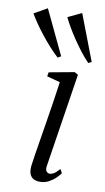

<svg xmlns="http://www.w3.org/2000/svg" viewBox="-157 -860 499 915"><g transform="rotate(10 93.0 -402.5)"><path d="M104 10.5Q87 10.5 74 3.8Q61 -3 55 -18.5Q49 -34 52 -60Q53.5 -73.5 58.8 -107Q64 -140.5 71.5 -186.2Q79 -232 87.2 -283Q95.5 -334 103 -383.5Q110.5 -433 116 -473.5L52 -490.5L55.5 -510.5L178 -533L195 -523L124.5 -69.5Q121.5 -50.5 128.5 -43Q135.5 -35.5 143 -35.5Q153.5 -35.5 164 -41.8Q174.5 -48 191 -66.5L201 -48Q193.5 -36.5 179.5 -23Q165.5 -9.5 146.5 0.5Q127.5 10.5 104 10.5ZM85.5 -587Q64.5 -606 42.2 -630.8Q20 -655.5 -0.5 -681.5Q-21 -707.5 -37.5 -731.8Q-54 -756 -64.5 -774.5L-1 -810.5L101 -596ZM233.5 -587Q213.5 -607.5 193.2 -633.8Q173 -660 154.5 -687.5Q136 -715 121.2 -740.5Q106.5 -766 97.5 -785L164 -816.5L249 -594.5Z"/></g></svg>

Font: Merriweather 96pt Light
Style: Italic
Weight: 300
Italic angle: -7.8°
Version: Version 2.101